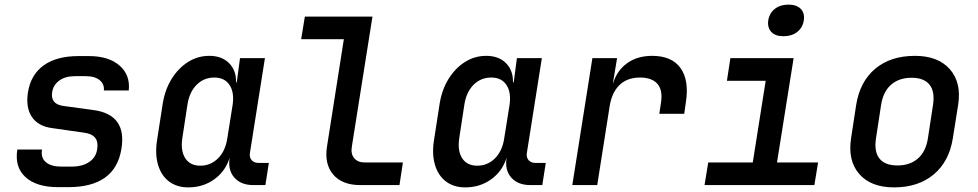

<svg xmlns="http://www.w3.org/2000/svg" viewBox="-20 -802 4240 832"><path d="M232 9Q138 9 90.5 -34.5Q43 -78 55 -154H162Q156 -119 178.5 -99.5Q201 -80 246 -80H290Q337 -80 366.5 -100Q396 -120 401 -155Q412 -218 345 -227L205 -247Q145 -255 118 -295.5Q91 -336 101 -401Q113 -478 169 -518.5Q225 -559 320 -559H365Q451 -559 498 -518Q545 -477 538 -410H430Q433 -437 412 -454.5Q391 -472 351 -472H306Q263 -472 237 -453Q211 -434 206 -403Q198 -351 254 -343L386 -325Q531 -305 506 -156Q479 9 276 9Z M796 10Q746 10 712 -16Q678 -42 664.5 -89Q651 -136 661 -197L685 -352Q695 -414 724 -460.5Q753 -507 795 -533.5Q837 -560 887 -560Q941 -560 972.5 -528.5Q1004 -497 1003 -445H1006L1020 -550H1128L1063 -139Q1060 -120 1070.5 -108Q1081 -96 1100 -96H1145L1130 0H1078Q1024 0 995.5 -32.5Q967 -65 975 -117V-118Q957 -60 908.5 -25Q860 10 796 10ZM848 -84Q893 -84 925 -116Q957 -148 965 -203L988 -347Q996 -402 974.5 -434Q953 -466 909 -466Q863 -466 831.5 -434Q800 -402 792 -347L770 -203Q762 -148 783 -116Q804 -84 848 -84Z M1541 0Q1463 0 1424 -45.5Q1385 -91 1397 -167L1470 -632H1285L1301 -730H1594L1505 -169Q1499 -136 1514.5 -117Q1530 -98 1560 -98H1726L1711 0Z M1996 10Q1946 10 1912 -16Q1878 -42 1864.5 -89Q1851 -136 1861 -197L1885 -352Q1895 -414 1924 -460.5Q1953 -507 1995 -533.5Q2037 -560 2087 -560Q2141 -560 2172.5 -528.5Q2204 -497 2203 -445H2206L2220 -550H2328L2263 -139Q2260 -120 2270.5 -108Q2281 -96 2300 -96H2345L2330 0H2278Q2224 0 2195.5 -32.5Q2167 -65 2175 -117V-118Q2157 -60 2108.5 -25Q2060 10 1996 10ZM2048 -84Q2093 -84 2125 -116Q2157 -148 2165 -203L2188 -347Q2196 -402 2174.5 -434Q2153 -466 2109 -466Q2063 -466 2031.5 -434Q2000 -402 1992 -347L1970 -203Q1962 -148 1983 -116Q2004 -84 2048 -84Z M2460 0 2547 -550H2654L2636 -442H2637Q2654 -497 2698 -528.5Q2742 -560 2806 -560Q2891 -560 2929 -507Q2967 -454 2952 -358L2945 -309H2837L2844 -355Q2853 -411 2829 -438.5Q2805 -466 2753 -466Q2699 -466 2665.5 -434.5Q2632 -403 2622 -343L2568 0Z M3033 0 3049 -98H3242L3298 -452H3130L3145 -550H3419L3347 -98H3525L3509 0ZM3375 -645Q3340 -645 3322.5 -663.5Q3305 -682 3309 -713Q3314 -745 3337.5 -763.5Q3361 -782 3397 -782Q3432 -782 3450 -763.5Q3468 -745 3463 -713Q3458 -682 3434.5 -663.5Q3411 -645 3375 -645Z M3854 10Q3754 10 3703.5 -48Q3653 -106 3668 -203L3690 -347Q3706 -448 3772.5 -504Q3839 -560 3945 -560Q4045 -560 4096 -502Q4147 -444 4132 -348L4109 -203Q4093 -102 4026 -46Q3959 10 3854 10ZM3869 -85Q3923 -85 3957.5 -115Q3992 -145 4001 -203L4023 -347Q4032 -405 4008 -435Q3984 -465 3930 -465Q3876 -465 3841.5 -435Q3807 -405 3798 -347L3776 -203Q3767 -145 3791 -115Q3815 -85 3869 -85Z"/></svg>

Font: JetBrains Mono NL SemiBold
Style: Italic
Weight: 600
Italic angle: -9°
Monospace: yes
Designer: Philipp Nurullin, Konstantin Bulenkov
Foundry: JetBrains
Version: Version 2.305; ttfautohint (v1.8.4.7-5d5b)